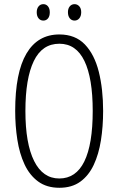

<svg xmlns="http://www.w3.org/2000/svg" viewBox="-20 -889 565 919"><path d="M473.6 -357.9Q473.6 -283.7 463.1 -217.3Q452.6 -150.9 428.7 -99.9Q404.8 -48.8 364.5 -19.5Q324.2 9.8 264.2 9.8Q203.6 9.8 162.6 -20.3Q121.6 -50.3 97.4 -102.3Q73.2 -154.3 63 -220.5Q52.7 -286.6 52.7 -358.4Q52.7 -541.5 106.7 -632.8Q160.6 -724.1 264.2 -724.1Q340.3 -724.1 386.2 -676.3Q432.1 -628.4 452.9 -545.4Q473.6 -462.4 473.6 -357.9ZM101.6 -357.9Q101.6 -202.1 143.3 -118.4Q185.1 -34.7 263.7 -34.7Q343.8 -34.7 383.8 -116.7Q423.8 -198.7 423.8 -357.9Q423.8 -515.1 384 -597.4Q344.2 -679.7 264.2 -679.7Q181.6 -679.7 141.6 -596.4Q101.6 -513.2 101.6 -357.9ZM155.8 -830.1Q155.8 -847.7 164.6 -858.4Q173.3 -869.1 187.5 -869.1Q201.2 -869.1 209.7 -858.6Q218.3 -848.1 218.3 -830.1Q218.3 -811 209.7 -800.8Q201.2 -790.5 187.5 -790.5Q173.3 -790.5 164.6 -801.3Q155.8 -812 155.8 -830.1ZM305.2 -830.6Q305.2 -848.1 314 -858.6Q322.8 -869.1 336.9 -869.1Q350.1 -869.1 359.4 -858.9Q368.7 -848.6 368.7 -830.6Q368.7 -812 359.6 -801.3Q350.6 -790.5 336.9 -790.5Q322.8 -790.5 314 -801.3Q305.2 -812 305.2 -830.6Z"/></svg>

Font: Open Sans Condensed Light
Style: Regular
Weight: 300
Width: 3
Designer: Monotype Design Team
Foundry: Monotype Imaging Inc.
Version: Version 3.003; ttfautohint (v1.8.4)